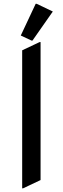

<svg xmlns="http://www.w3.org/2000/svg" viewBox="-20 -980 333 1019"><path d="M169.4 -960H174.3L260.3 -918.9L152.3 -764.6H147.5L90.3 -791.5ZM97.7 19.5V-712.9L190.4 -756.8H195.3V-24.4L102.5 19.5Z"/></svg>

Font: Nova Cut
Style: Book
Weight: 400
Version: Version 2.000